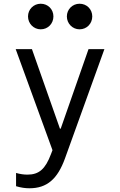

<svg xmlns="http://www.w3.org/2000/svg" viewBox="-20 -803 640 1028"><path d="M66 123V194C93 202 115 205 138 205C231 205 288 156 328 45L539 -540H454L305 -114H301L151 -540H64L261 1L253 22C223 102 189 132 127 132C107 132 87 129 66 123ZM130 -715C130 -677 160 -646 198 -646C237 -646 266 -677 266 -715C266 -753 237 -783 198 -783C160 -783 130 -753 130 -715ZM338 -715C338 -677 368 -646 406 -646C445 -646 474 -677 474 -715C474 -753 445 -783 406 -783C368 -783 338 -753 338 -715Z"/></svg>

Font: CommitMono
Style: 400Regular
Weight: 400
Monospace: yes
Designer: Eigil Nikolajsen
Foundry: Eigil Nikolajsen
Version: Version 1.143